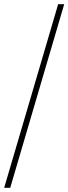

<svg xmlns="http://www.w3.org/2000/svg" viewBox="-20 -780 328 921"><path d="M0 121 259 -760H288L29 121Z"/></svg>

Font: Noto Serif Lao Thin
Style: Regular
Weight: 250
Designer: Monotype Design Team
Foundry: Monotype Imaging Inc.
Version: Version 2.003